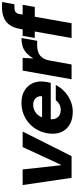

<svg xmlns="http://www.w3.org/2000/svg" viewBox="574 -1320 757 1946"><g transform="rotate(-90 953.0 -346.5)"><path d="M124 0 51 -496H209L252 -107H256L436 -496H593L344 0Z M794 12Q718 12 665 -18.5Q612 -49 588 -104Q564 -159 574 -232Q581 -290 607 -340.5Q633 -391 674.5 -428.5Q716 -466 769.5 -487Q823 -508 885 -508Q957 -508 1008 -477.5Q1059 -447 1083.5 -394Q1108 -341 1098 -271Q1097 -257 1093.5 -241.5Q1090 -226 1086 -211H675L691 -299H951Q954 -326 943.5 -346Q933 -366 913 -377.5Q893 -389 865 -389Q833 -389 803.5 -374.5Q774 -360 753.5 -330.5Q733 -301 725 -255L720 -226Q714 -192 723.5 -165.5Q733 -139 756 -124.5Q779 -110 813 -110Q845 -110 870 -124Q895 -138 911 -160H1065Q1041 -112 1000 -73Q959 -34 906 -11Q853 12 794 12Z M1123 0 1211 -496H1340L1334 -392H1337Q1366 -438 1397 -463.5Q1428 -489 1464 -498.5Q1500 -508 1541 -508L1513 -349H1471Q1439 -349 1412.5 -342.5Q1386 -336 1365.5 -320.5Q1345 -305 1331.5 -279.5Q1318 -254 1312 -217L1273 0Z M1541 0 1634 -525Q1646 -591 1675.5 -630.5Q1705 -670 1749.5 -687.5Q1794 -705 1849 -705H1906L1883 -579H1849Q1819 -579 1804 -567Q1789 -555 1784 -526L1691 0ZM1542 -373 1563 -496H1878L1856 -373Z"/></g></svg>

Font: DM Sans 36pt Black
Style: Italic
Weight: 900
Italic angle: -10°
Designer: Colophon Foundry, Jonny Pinhorn
Foundry: Colophon Foundry
Version: Version 4.004;gftools[0.9.30]